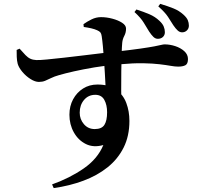

<svg xmlns="http://www.w3.org/2000/svg" viewBox="-20 -877 1040 986"><path d="M790.3 -677.7Q777.9 -677.7 767.7 -687.6Q757.4 -697.5 745.8 -715.1Q732.7 -736.3 718.1 -760.6Q703.5 -785 670.6 -815.2L680.5 -828.3Q716.9 -816.7 746.8 -804Q776.6 -791.3 798.4 -770.4Q814.8 -755.4 820.7 -740.9Q826.7 -726.4 826.7 -711.6Q826.7 -696.7 816.7 -687.2Q806.6 -677.7 790.3 -677.7ZM247.4 70Q339.1 37.2 410.3 -12.2Q481.5 -61.6 510.7 -132.2Q460.5 -117.9 421.3 -137.2Q382.1 -156.5 359.3 -197.1Q336.5 -237.6 336.5 -287.9Q336.5 -332.1 355.4 -367.1Q374.3 -402.1 406.7 -422.5Q439 -442.9 480 -442.9Q540.8 -442.9 576.7 -416.7Q612.7 -390.5 628.6 -348.1Q644.6 -305.8 644.6 -256Q644.6 -178.6 614.9 -119.2Q585.2 -59.9 532.2 -17.6Q479.2 24.7 408.4 51Q337.7 77.4 255.8 88.9ZM466.5 -214.2Q502.3 -214.2 516.1 -235.7Q530 -257.2 530 -300.5Q530 -338.2 515.7 -364.1Q501.4 -390.1 469.4 -390.1Q434 -390.1 411.7 -363.9Q389.3 -337.6 389.3 -298.2Q389.3 -264.6 410.9 -239.4Q432.5 -214.2 466.5 -214.2ZM179.8 -456.3Q160.4 -456.3 137.1 -470.9Q113.7 -485.6 95.3 -507.3Q77 -529 71 -548.8Q66.7 -565.6 66 -585Q65.3 -604.4 65.5 -620.5L80.7 -627.1Q98.5 -607 110.9 -594Q123.3 -581.1 136.3 -575.2Q149.3 -569.3 166.3 -568.6Q182.4 -567.8 220.6 -571.5Q258.8 -575.1 308.9 -580.8Q359 -586.4 410.4 -592.7Q461.7 -598.9 505.6 -604.2Q549.6 -609.5 574.4 -611.7Q654.1 -620.7 701.3 -627.5Q748.4 -634.3 773.4 -639.1Q798.4 -644 808.8 -646.6Q819.3 -649.1 825.3 -649.1Q852.5 -649.1 880.1 -640.1Q907.6 -631.1 926.5 -614.1Q945.3 -597.1 945.3 -573.8Q945.3 -548.8 931.7 -541.8Q918.1 -534.9 895.4 -534.9Q878.8 -534.9 855.8 -539Q832.8 -543.1 799.1 -547.1Q765.3 -551.2 715.2 -552.2Q665.1 -553.2 593.1 -546.6Q525.4 -541.2 465.7 -531.1Q406.1 -521 359.5 -510.5Q313 -500 282.6 -491Q259.1 -484.5 242.3 -476.1Q225.5 -467.7 211.5 -462Q197.6 -456.3 179.8 -456.3ZM523 -404.4Q523 -415.8 521.7 -442Q520.5 -468.2 518.4 -502.1Q516.3 -536 513.9 -571.7Q511.4 -607.5 508.4 -639Q505.5 -670.6 502.3 -690.9Q500.6 -704 495.7 -710.3Q490.8 -716.5 478.8 -721.7Q466.6 -727.3 448.8 -731.5Q431 -735.6 410.2 -738.5L408.6 -752.8Q426.5 -765.8 450 -777.4Q473.5 -789 498.6 -789Q527.2 -789 556.9 -781.1Q586.6 -773.3 606.9 -760.2Q627.3 -747 627.3 -730.2Q627.3 -709.8 618.4 -692.9Q609.4 -676 607.7 -657.5Q605.9 -639.5 604.7 -600.7Q603.5 -561.9 602.9 -512.7Q602.3 -463.5 602.4 -414.1Q602.6 -364.7 603.6 -326.5ZM915.1 -711Q902.9 -711 892.6 -720.3Q882.2 -729.6 870.3 -747.1Q858.4 -766.4 842.8 -790.3Q827.1 -814.2 793 -844.1L802.6 -857.3Q841.7 -845.5 870.7 -833.9Q899.6 -822.4 922.5 -801.5Q938.8 -786.7 944.4 -773.4Q950 -760.1 950 -745.4Q950 -730.7 940 -720.9Q930 -711 915.1 -711Z"/></svg>

Font: Noto Serif KR ExtraLight
Style: Regular
Weight: 200
Designer: Ryoko NISHIZUKA 西塚涼子 (kana & ideographs); Frank Grießhammer (Latin, Greek & Cyrillic); Wenlong ZHANG 张文龙 (bopomofo); San
Foundry: Adobe
Version: Version 2.002-H1;hotconv 1.1.0;makeotfexe 2.6.0